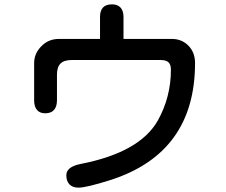

<svg xmlns="http://www.w3.org/2000/svg" viewBox="-20 -800 1040 883"><path d="M495 -780Q521 -780 534.5 -765Q548 -750 548 -722V-621H770Q816 -621 846.5 -590Q877 -559 877 -510Q877 -97 488 28Q377 63 341 63Q314 63 299.5 48Q285 33 285 6Q285 -33 351 -46Q623 -99 706 -246Q766 -354 766 -479Q766 -503 755 -513.5Q744 -524 718 -524H310Q275 -524 258.5 -508Q242 -492 242 -456V-339Q242 -310 228.5 -294.5Q215 -279 188 -279Q163 -279 150 -294.5Q137 -310 137 -339V-510Q137 -557 175 -592Q206 -621 252 -621H440V-722Q440 -780 495 -780Z"/></svg>

Font: 寒蝉全圆体 Bold
Style: Regular
Weight: 700
Designer: Warren2060
      Designed by Motoya company      

      [Varela Round]
      Joe Prince(Latin component); Avraham Cornf
Foundry: ChillType
Version: Version 3.200